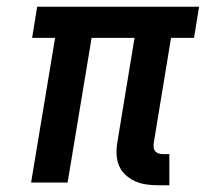

<svg xmlns="http://www.w3.org/2000/svg" viewBox="-20 -540 640 568"><path d="M447 8Q429 8 412 5.5Q395 3 379.5 -4Q364 -11 351.5 -22.5Q339 -34 332.5 -49Q326 -64 325 -82Q324 -100 327 -118L378 -428H251L180 0H72L143 -428H75L90 -520H569L554 -428H486L435 -118Q434 -111 434.5 -104.5Q435 -98 439 -93Q443 -88 449.5 -86Q456 -84 463 -84H481V8Z"/></svg>

Font: Iosevka SS04 Semibold Extended
Style: Italic
Weight: 600
Width: 7
Italic angle: -9°
Monospace: yes
Designer: Belleve Invis
Foundry: Belleve Invis
Version: Version 19.0.0; ttfautohint (v1.8.4)